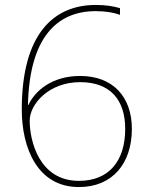

<svg xmlns="http://www.w3.org/2000/svg" viewBox="-20 -746 610 776"><path d="M68 -303C68 -150 130 10 299 10C435 10 513 -86 513 -225C513 -355 436 -439 304 -439C189 -439 121 -378 95 -322H93C99 -593 209 -701 367 -701C407 -701 441 -695 465 -686V-713C438 -721 407 -726 367 -726C196 -726 68 -608 68 -303ZM299 -15C137 -15 100 -179 100 -258C100 -325 177 -414 304 -414C426 -414 486 -342 486 -225C486 -95 420 -15 299 -15Z"/></svg>

Font: Noto Sans Lao UI Thin
Style: Regular
Weight: 100
Designer: Monotype Design Team
Foundry: Monotype Imaging Inc.
Version: Version 2.000